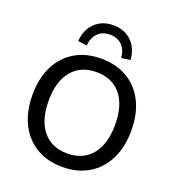

<svg xmlns="http://www.w3.org/2000/svg" viewBox="-164 -1067 1103 1205"><g transform="rotate(20 387.5 -464.0)"><path d="M388 9Q287 9 213 -35.5Q139 -80 98.5 -161.5Q58 -243 58 -353Q58 -464 98.5 -545Q139 -626 213 -670Q287 -714 388 -714Q488 -714 562.5 -670Q637 -626 677.5 -545Q718 -464 718 -354Q718 -243 677.5 -161.5Q637 -80 562.5 -35.5Q488 9 388 9ZM388 -81Q493 -81 551.5 -152.5Q610 -224 610 -353Q610 -482 552 -553Q494 -624 388 -624Q283 -624 224.5 -553Q166 -482 166 -353Q166 -224 224.5 -152.5Q283 -81 388 -81ZM272 -760 212 -768Q218 -846 266 -891.5Q314 -937 387 -937Q461 -937 508.5 -891.5Q556 -846 562 -768L502 -760Q498 -814 467.5 -844Q437 -874 387 -874Q337 -874 307 -844Q277 -814 272 -760Z"/></g></svg>

Font: Nunito Sans SemiBold
Style: Regular
Weight: 600
Designer: Vernon Adams
Foundry: Vernon Adams
Version: Version 3.101; ttfautohint (v1.8.4.7-5d5b);gftools[0.9.27]